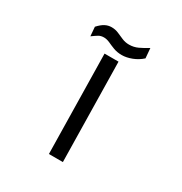

<svg xmlns="http://www.w3.org/2000/svg" viewBox="-169 -850 925 976"><g transform="rotate(30 293.0 -362.5)"><path d="M255.9 0 245.6 -583.5H327.6L337.9 0ZM324.7 -620.6Q297.4 -620.6 275.6 -628.9Q253.9 -637.2 236.3 -645.5Q218.3 -653.3 202.6 -653.3Q184.6 -653.3 171.6 -645.5Q158.7 -637.7 139.2 -623.5L134.8 -677.2Q154.8 -699.2 172.6 -708.5Q190.4 -717.8 210.4 -717.8Q232.4 -717.8 251 -709.7Q269.5 -701.7 288.6 -693.4Q307.6 -685.1 330.1 -685.1Q357.4 -685.1 381.8 -696.5Q406.2 -708 433.1 -724.6L438 -666.5Q413.1 -644 382.3 -632.3Q351.6 -620.6 324.7 -620.6Z"/></g></svg>

Font: CaskaydiaMono NF SemiLight
Style: Regular
Weight: 350
Designer: Aaron Bell
Foundry: Saja Typeworks
Version: Version 2111.001; ttfautohint (v1.8.4);Nerd Fonts 3.1.1